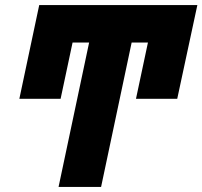

<svg xmlns="http://www.w3.org/2000/svg" viewBox="-20 -734 795 754"><path d="M210 0H377L497 -567H561L514 -346H676L755 -714H134L56 -346H218L265 -567H330Z"/></svg>

Font: Noto Sans ExtraCondensed Black
Style: Italic
Weight: 900
Width: 2
Italic angle: -12°
Designer: Monotype Design Team
Foundry: Monotype Imaging Inc.
Version: Version 2.013